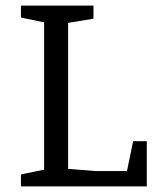

<svg xmlns="http://www.w3.org/2000/svg" viewBox="-20 -668 563 688"><path d="M55 0V-43L138 -60V-588L55 -605V-648H315V-601L224 -586V-63L322 -55H435L457 -162H506V0Z"/></svg>

Font: Faustina
Style: Regular
Weight: 400
Designer: Alfonso Garcia
Foundry: http://www.omnibus-type.com
Version: Version 1.200